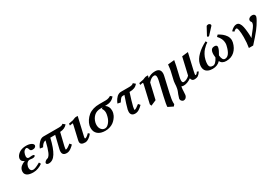

<svg xmlns="http://www.w3.org/2000/svg" viewBox="67 -1861 4712 3275"><g transform="rotate(-30 2423.0 -223.5)"><path d="M192.9 -121.1Q189.9 -105.5 189.9 -92.8Q189.9 -64.5 205.1 -46.6Q220.2 -28.8 247.1 -28.8Q290 -28.8 390.1 -86.9L409.2 -51.8Q373 -24.4 325.4 -6.1Q277.8 12.2 227.1 12.2Q189.9 12.2 161.4 6.1Q132.8 0 115.5 -9.8Q98.1 -19.5 87.2 -33.2Q76.2 -46.9 72 -60.3Q67.9 -73.7 67.9 -88.9Q67.9 -99.6 71.8 -118.2Q74.2 -127.9 76.7 -135.3Q79.1 -142.6 87.4 -156.5Q95.7 -170.4 107.7 -181.6Q119.6 -192.9 142.1 -206.1Q164.6 -219.2 193.8 -229Q164.1 -243.2 150.1 -259.5Q136.2 -275.9 136.2 -299.8Q136.2 -306.2 138.2 -321.8Q141.6 -335.4 149.9 -350.6Q158.2 -365.7 174.8 -382.8Q191.4 -399.9 213.1 -413.3Q234.9 -426.8 267.8 -435.8Q300.8 -444.8 338.9 -444.8Q399.4 -444.8 438.7 -424.8Q478 -404.8 478 -377Q478 -373 477.1 -370.1Q474.1 -355.5 461.4 -345.7Q448.7 -335.9 436.3 -333Q423.8 -330.1 411.1 -330.1Q385.3 -330.1 374.3 -338.9Q363.3 -347.7 358.9 -363.8Q355 -377 351.8 -384.8Q348.6 -392.6 341.6 -400.4Q334.5 -408.2 325.2 -408.2Q305.2 -408.2 283.7 -387.5Q262.2 -366.7 252 -325.2Q247.1 -299.8 247.1 -288.1Q247.1 -243.2 289.1 -243.2Q292 -244.1 296.9 -244.1Q325.2 -248 340.8 -248Q387.2 -248 387.2 -230Q387.2 -228 386.2 -227.1Q380.4 -202.1 330.1 -202.1Q329.6 -202.1 303.2 -205.1Q288.1 -208 279.8 -208Q249 -208 225.8 -184.8Q202.6 -161.6 192.9 -121.1Z M983.4 -433.1Q1049.3 -433.1 1066.4 -459L1109.4 -423.8Q1060.5 -362.8 965.3 -357.9Q951.7 -311.5 904.8 -108.9Q896.5 -73.2 896.5 -59.1Q896.5 -47.9 901.4 -47.9Q930.7 -47.9 1001.5 -106.9L1030.8 -71.8Q1013.7 -54.7 1002.2 -44.7Q990.7 -34.7 970 -19Q949.2 -3.4 927.7 4.4Q906.2 12.2 884.8 12.2Q800.8 12.2 800.8 -63Q800.8 -86.9 806.6 -108.9Q829.6 -214.8 866.7 -356.9H770.5Q727.1 -170.9 670.2 -79.3Q613.3 12.2 531.7 12.2Q514.6 12.2 500 5.1Q485.4 -2 485.4 -18.1Q485.4 -19.5 485.8 -22Q486.3 -24.4 486.3 -25.9Q490.2 -37.1 506.3 -52.2Q522.5 -67.4 548.3 -73.2Q557.6 -75.7 565.7 -80.8Q573.7 -85.9 587.2 -103.8Q600.6 -121.6 613.3 -150.1Q626 -178.7 642.8 -231.9Q659.7 -285.2 676.8 -356.9Q625 -354 581.5 -275.9L523.4 -285.2Q541.5 -337.9 585.9 -385.5Q630.4 -433.1 676.8 -433.1Z M1360.4 -444.8 1276.4 -83Q1273.4 -69.8 1273.4 -61Q1273.4 -47.9 1281.7 -47.9Q1308.1 -47.9 1363.3 -104L1388.7 -79.1Q1360.4 -41.5 1320.8 -14.6Q1281.2 12.2 1246.6 12.2Q1155.3 12.2 1155.3 -51.8Q1155.3 -57.6 1159.7 -83L1218.3 -336.9Q1224.6 -361.8 1224.6 -371.1Q1224.6 -377.9 1219.7 -377.9Q1217.8 -377.9 1163.6 -369.1L1166.5 -404.8Q1241.7 -418.9 1253.4 -421.9Q1259.8 -424.3 1272.2 -429.4Q1284.7 -434.6 1288.6 -436Q1309.6 -444.8 1323.7 -444.8Z M1661.1 -25.9Q1700.7 -25.9 1740.5 -72.8Q1780.3 -119.6 1795.9 -187Q1806.2 -227.1 1806.2 -253.9Q1806.2 -303.7 1777.3 -342.8Q1781.7 -345.2 1784.9 -347.4Q1788.1 -349.6 1792 -352.1Q1795.9 -354.5 1797.9 -356.4Q1799.8 -358.4 1799.3 -358.9H1759.3Q1679.7 -358.9 1630.4 -311.8Q1581.1 -264.6 1564 -189Q1560.1 -174.8 1560.1 -150.9Q1560.1 -119.1 1569.8 -92Q1579.6 -64.9 1603.3 -45.4Q1627 -25.9 1661.1 -25.9ZM1562 -369.1Q1647.5 -435.1 1781.2 -435.1H1911.1Q1934.1 -435.1 1960.7 -442.9Q1987.3 -450.7 2007.3 -464.8L2041 -436Q1981 -358.9 1876 -358.9H1850.1Q1915 -315.4 1915 -232.9Q1915 -210 1909.2 -184.1Q1904.8 -164.6 1893.8 -141.4Q1882.8 -118.2 1860.8 -90.1Q1838.9 -62 1810.3 -39.8Q1781.7 -17.6 1738.8 -2.7Q1695.8 12.2 1646 12.2Q1552.2 12.2 1500.2 -32Q1448.2 -76.2 1448.2 -150.9Q1448.2 -177.7 1454.1 -205.1Q1464.8 -249 1493.2 -292.2Q1521.5 -335.4 1562 -369.1Z M2204.1 -432.1H2368.7Q2434.1 -432.1 2453.1 -459L2495.1 -423.8Q2466.3 -387.2 2427.5 -372.1Q2388.7 -356.9 2334 -356.9H2331.1Q2283.2 -211.4 2257.8 -108.9Q2250 -68.8 2250 -58.1Q2250 -47.9 2253.9 -47.9Q2280.3 -47.9 2353 -106.9L2382.8 -71.8Q2343.8 -31.7 2307.9 -9.8Q2272 12.2 2231.9 12.2Q2190.9 12.2 2169.4 -9Q2147.9 -30.3 2147.9 -69.8Q2147.9 -87.4 2152.8 -111.8Q2171.4 -190.9 2230 -356.9H2196.8Q2174.8 -356.9 2159.2 -341.3Q2143.6 -325.7 2111.8 -275.9L2052.7 -288.1Q2059.6 -306.2 2068.6 -324Q2077.6 -341.8 2091.8 -361.8Q2106 -381.8 2122.1 -397Q2138.2 -412.1 2159.7 -422.1Q2181.2 -432.1 2204.1 -432.1Z M2744.6 -444.8 2731.9 -397.9Q2797.9 -444.8 2879.9 -444.8Q2985.8 -444.8 2985.8 -346.2Q2985.8 -319.3 2976.6 -284.2L2911.6 0Q2884.8 114.7 2884.8 173.8Q2884.8 195.8 2886.7 205.1L2860.8 236.8L2761.7 188Q2761.7 144.5 2794.9 0L2858.9 -276.9Q2866.7 -313.5 2866.7 -339.8Q2866.7 -389.2 2830.6 -389.2Q2801.3 -389.2 2774.2 -372.1Q2747.1 -355 2716.8 -320.8L2645 -13.2L2537.6 33.2L2524.9 -1L2602.5 -336.9Q2607.9 -360.8 2607.9 -367.2Q2607.9 -377.9 2601.6 -377.9Q2597.2 -377.9 2592.3 -377.2Q2587.4 -376.5 2574.7 -374Q2562 -371.6 2547.9 -369.1L2550.8 -404.8Q2626 -418.9 2637.7 -421.9Q2644 -424.3 2656.5 -429.4Q2668.9 -434.6 2672.9 -436Q2693.8 -444.8 2708 -444.8Z M3059.6 231.9Q3043.5 231.9 3024.9 215.8Q3006.3 199.7 3006.3 175.8Q3006.3 167 3007.3 163.1Q3013.2 138.2 3030.3 91.8Q3032.2 86.4 3038.1 72.8Q3043.9 59.1 3047.1 51Q3050.3 43 3054.4 29.8Q3058.6 16.6 3061.5 3.9Q3063 -3.9 3069.3 -45.9Q3070.8 -55.2 3071.8 -86.7Q3072.8 -118.2 3077.1 -137.2L3120.1 -323.2Q3122.6 -334.5 3126 -362.1Q3129.4 -389.6 3131.8 -412.1L3134.3 -434.1L3262.2 -446.8Q3249.5 -375 3242.2 -342.8L3197.3 -149.9Q3188.5 -112.3 3188.5 -85Q3188.5 -41 3218.3 -41Q3247.1 -41 3279.5 -57.6Q3312 -74.2 3334.5 -98.1L3412.1 -434.1L3533.2 -448.2L3458.5 -126Q3445.3 -68.4 3445.3 -54.2Q3445.3 -42 3451.2 -42Q3462.4 -42 3472.9 -50.8Q3483.4 -59.6 3498.5 -83L3528.3 -69.8Q3502.9 -27.8 3474.4 -7.8Q3445.8 12.2 3397.5 12.2Q3349.1 12.2 3337.4 -43Q3257.8 12.2 3187.5 12.2Q3163.6 12.2 3143.6 2.9Q3134.3 58.6 3134.3 96.2Q3131.8 156.7 3129.4 168Q3122.1 199.2 3103 215.6Q3084 231.9 3059.6 231.9Z M4067.4 -684.1Q4082 -684.1 4095.2 -674.1Q4108.4 -664.1 4108.4 -650.9V-647Q4106.4 -636.2 4099.1 -629.9L3986.3 -507.8Q3980.5 -501 3968.3 -501Q3962.4 -501 3956.3 -504.9Q3950.2 -508.8 3950.2 -514.2Q3950.2 -520 3953.1 -525.9L4030.3 -668.9Q4034.2 -676.8 4045.4 -680.4Q4056.6 -684.1 4067.4 -684.1ZM4279.3 -207Q4255.9 -106.9 4190.9 -47.4Q4126 12.2 4027.3 12.2Q3940.9 12.2 3913.1 -51.8Q3853.5 12.2 3760.3 12.2Q3733.9 12.2 3711.2 8.1Q3688.5 3.9 3668 -5.9Q3647.5 -15.6 3632.8 -30.5Q3618.2 -45.4 3609.6 -68.4Q3601.1 -91.3 3601.1 -120.1Q3601.1 -141.6 3609.4 -179.2Q3626.5 -252.4 3701.2 -326.7Q3775.9 -400.9 3887.2 -456.1L3901.4 -422.9Q3885.7 -416 3863 -397.7Q3840.3 -379.4 3813.2 -350.3Q3786.1 -321.3 3762 -277.3Q3737.8 -233.4 3727.1 -186Q3716.3 -141.6 3716.3 -106.9Q3716.3 -64.9 3733.9 -47.9Q3751.5 -30.8 3787.1 -30.8Q3814.9 -30.8 3840.8 -55.9Q3866.7 -81.1 3894 -132.8Q3889.2 -161.6 3889.2 -190.9Q3889.2 -224.6 3895 -247.1Q3909.2 -308.1 3970.2 -308.1Q4021.5 -308.1 4021.5 -271Q4021.5 -258.8 4019 -252.9Q4010.3 -211.4 3963.4 -133.8Q3971.7 -30.8 4025.4 -30.8Q4118.2 -30.8 4159.2 -213.9Q4165 -235.4 4165 -263.2Q4165 -347.7 4092.3 -422.9L4121.1 -453.1Q4131.8 -447.8 4141.4 -442.4Q4150.9 -437 4168.5 -425.3Q4186 -413.6 4200.2 -401.9Q4214.4 -390.1 4230.7 -372.6Q4247.1 -355 4258.3 -336.9Q4269.5 -318.8 4276.9 -295.2Q4284.2 -271.5 4284.2 -247.1Q4284.2 -230.5 4279.3 -207Z M4792 -444.8Q4818.4 -444.8 4832.3 -432.4Q4846.2 -419.9 4846.2 -400.9Q4846.2 -393.1 4845.2 -388.2Q4839.8 -366.7 4815.9 -324.2Q4779.8 -257.8 4722.9 -184.3Q4666 -110.8 4553.2 12.2H4468.3Q4485.4 -80.1 4485.4 -192.9Q4485.4 -273.4 4476.1 -328.1Q4466.8 -382.8 4450.2 -382.8Q4422.4 -382.8 4396 -353L4363.3 -377Q4428.2 -444.8 4484.4 -444.8Q4502.4 -444.8 4517.1 -437Q4531.7 -429.2 4541.7 -413.8Q4551.8 -398.4 4559.3 -380.9Q4566.9 -363.3 4571.8 -338.9Q4576.7 -314.5 4579.6 -293.7Q4582.5 -272.9 4585 -246.1Q4591.3 -195.3 4591.3 -134.8Q4591.3 -120.1 4590.3 -112.8Q4665.5 -205.6 4695.3 -246.6Q4725.1 -287.6 4730 -309.1Q4734.4 -323.7 4734.4 -333Q4734.4 -348.6 4723.1 -359.9Q4714.4 -369.1 4714.4 -384.8Q4714.4 -396 4716.3 -400.9Q4719.7 -416 4740.5 -430.4Q4761.2 -444.8 4792 -444.8Z"/></g></svg>

Font: Linux Libertine
Style: Bold Italic
Weight: 700
Italic angle: -11.5°
Designer: Philipp H. Poll
Foundry: Philipp H. Poll
Version: Version 4.0.5